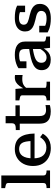

<svg xmlns="http://www.w3.org/2000/svg" viewBox="1068 -1866 810 2987"><g transform="rotate(-90 1473.5 -373.0)"><path d="M237 -758V-104Q237 -74 257 -64Q277 -54 312 -54H315V0H41V-54H44Q79 -54 99 -64Q119 -74 119 -104V-655Q119 -669 111.5 -676Q104 -683 89 -688Q74 -693 50 -697L40 -699V-758Z M503 -264Q503 -208 515 -168.5Q527 -129 550 -104.5Q573 -80 604 -68.5Q635 -57 673 -57Q713 -57 743 -71Q773 -85 795 -107Q817 -129 832 -155L887 -113Q867 -76 835.5 -47.5Q804 -19 761 -3.5Q718 12 664 12Q583 12 519.5 -20.5Q456 -53 420 -115Q384 -177 384 -265Q384 -350 417.5 -413.5Q451 -477 510 -512.5Q569 -548 646 -548Q707 -548 752.5 -529Q798 -510 827.5 -471.5Q857 -433 872.5 -375.5Q888 -318 889 -241H475V-304H798L773 -280Q771 -336 763.5 -375Q756 -414 741 -437Q726 -460 703 -470.5Q680 -481 647 -481Q614 -481 587.5 -468.5Q561 -456 542 -429.5Q523 -403 513 -362Q503 -321 503 -264Z M943 -471V-533H953Q984 -533 1005.5 -537Q1027 -541 1038 -555Q1049 -569 1049 -595L1128 -538H1328V-471ZM1161 -166Q1161 -126 1172 -103.5Q1183 -81 1204.5 -71.5Q1226 -62 1256 -62Q1281 -62 1302.5 -65.5Q1324 -69 1332 -71V-3Q1321 0 1305 3.5Q1289 7 1270.5 9Q1252 11 1232 11Q1181 11 1137.5 -3.5Q1094 -18 1068.5 -55.5Q1043 -93 1043 -162V-522L1049 -530V-691H1161Z M1800 -544V-426Q1793 -428 1782 -429.5Q1771 -431 1758.5 -431.5Q1746 -432 1735 -432Q1709 -432 1688 -427.5Q1667 -423 1649 -413.5Q1631 -404 1615 -388.5Q1599 -373 1582 -350L1581 -393Q1606 -443 1631.5 -477.5Q1657 -512 1688.5 -530Q1720 -548 1762 -548Q1774 -548 1785 -547Q1796 -546 1800 -544ZM1405 0V-54H1408Q1442 -54 1462.5 -65Q1483 -76 1483 -108V-435Q1483 -449 1475.5 -456Q1468 -463 1452.5 -467.5Q1437 -472 1414 -476L1405 -478V-538H1583L1596 -396L1601 -400V-73Q1601 -65 1614 -60.5Q1627 -56 1644.5 -55Q1662 -54 1677 -54H1696V0Z M2221 -327V-269Q2166 -262 2126 -252Q2086 -242 2059.5 -230.5Q2033 -219 2018 -204.5Q2003 -190 1996.5 -172.5Q1990 -155 1990 -134Q1990 -107 2000.5 -89.5Q2011 -72 2030 -63Q2049 -54 2075 -54Q2103 -54 2127.5 -67.5Q2152 -81 2174.5 -108Q2197 -135 2220 -177L2223 -120Q2203 -78 2176.5 -49Q2150 -20 2116.5 -4.5Q2083 11 2041 11Q1990 11 1952.5 -5Q1915 -21 1895 -53Q1875 -85 1875 -131Q1875 -173 1894 -204Q1913 -235 1954 -258Q1995 -281 2061 -297.5Q2127 -314 2221 -327ZM2222 0 2210 -114 2204 -117V-389Q2204 -422 2195 -442Q2186 -462 2164.5 -471.5Q2143 -481 2105 -481Q2050 -481 2014.5 -465.5Q1979 -450 1962 -432Q1960 -440 1962.5 -448Q1965 -456 1971.5 -463.5Q1978 -471 1988 -476.5Q1998 -482 2012 -483V-367H1906V-491Q1920 -502 1948.5 -515Q1977 -528 2018.5 -538Q2060 -548 2113 -548Q2159 -548 2196.5 -539.5Q2234 -531 2262 -512Q2290 -493 2305 -463Q2320 -433 2320 -390V-97Q2320 -84 2329 -77Q2338 -70 2354 -66.5Q2370 -63 2393 -60L2398 -58V0Z M2797 -138Q2797 -161 2785.5 -176Q2774 -191 2754.5 -200.5Q2735 -210 2710.5 -216Q2686 -222 2659 -228Q2626 -236 2594 -246.5Q2562 -257 2535.5 -274Q2509 -291 2493 -319Q2477 -347 2477 -389Q2477 -439 2502.5 -475Q2528 -511 2575 -529.5Q2622 -548 2688 -548Q2740 -548 2778.5 -542Q2817 -536 2842 -527.5Q2867 -519 2878 -512V-388H2778V-489Q2790 -490 2797.5 -486.5Q2805 -483 2809 -477Q2813 -471 2814.5 -462.5Q2816 -454 2814 -444Q2802 -457 2783 -465.5Q2764 -474 2740.5 -478.5Q2717 -483 2688 -483Q2633 -483 2607.5 -463.5Q2582 -444 2582 -409Q2582 -386 2593 -371Q2604 -356 2624 -347Q2644 -338 2669.5 -331Q2695 -324 2724 -318Q2756 -310 2788.5 -299.5Q2821 -289 2847.5 -271.5Q2874 -254 2890 -226.5Q2906 -199 2906 -157Q2906 -106 2880.5 -68Q2855 -30 2804.5 -9Q2754 12 2679 12Q2627 12 2585.5 5Q2544 -2 2513.5 -13.5Q2483 -25 2462 -37V-168H2565V-34Q2548 -41 2539 -49.5Q2530 -58 2526.5 -67Q2523 -76 2524 -84Q2525 -92 2529 -98Q2544 -85 2566 -75Q2588 -65 2616.5 -59.5Q2645 -54 2679 -54Q2719 -54 2744.5 -63Q2770 -72 2783.5 -91Q2797 -110 2797 -138Z"/></g></svg>

Font: Roboto Serif Medium
Style: Regular
Weight: 500
Designer: Greg Gazdowicz
Foundry: Commercial Type
Version: Version 1.008